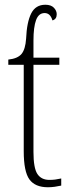

<svg xmlns="http://www.w3.org/2000/svg" viewBox="-20 -779 300 809"><path d="M182 10Q128 10 104 -23Q80 -56 80 -142V-506H15V-528Q54 -532 70.5 -551.5Q87 -571 90 -616Q93 -686 111.5 -722.5Q130 -759 171 -759Q195 -759 207 -746.5Q219 -734 219 -719Q219 -698 201 -693Q192 -724 168 -724Q143 -724 132 -694.5Q121 -665 121 -608V-536H230V-506H121V-139Q121 -71 137.5 -46Q154 -21 188 -21Q202 -21 213 -22.5Q224 -24 238 -27V3Q225 6 210.5 8Q196 10 182 10Z"/></svg>

Font: Noto Serif Condensed ExtraLight
Style: Regular
Weight: 200
Width: 3
Designer: Monotype Design Team
Foundry: Monotype Imaging Inc.
Version: Version 2.013; ttfautohint (v1.8.4.7-5d5b)